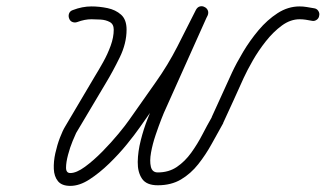

<svg xmlns="http://www.w3.org/2000/svg" viewBox="-20 -587 1065 628"><path d="M233 -515Q225 -512 217 -515Q209 -518 206 -527Q203 -535 206 -543Q209 -551 218 -554Q249 -566 279 -566Q305 -566 331.5 -560.5Q358 -555 376 -539Q394 -523 394 -490Q394 -445 371.5 -399Q349 -353 326 -315Q302 -274 277.5 -233.5Q253 -193 229 -152Q226 -146 217.5 -125.5Q209 -105 202.5 -80.5Q196 -56 196 -38.5Q196 -21 210 -21Q230 -21 258 -41.5Q286 -62 315 -91.5Q344 -121 367.5 -149.5Q391 -178 402 -194Q424 -225 446 -256.5Q468 -288 490 -319Q529 -374 560 -434.5Q591 -495 621 -555Q626 -564 634 -566Q642 -568 649 -564Q656 -561 659.5 -553.5Q663 -546 659 -537Q625 -460 590 -383Q555 -306 521 -229Q517 -221 508 -198Q499 -175 489 -145.5Q479 -116 474 -88Q469 -60 473.5 -41.5Q478 -23 496 -23Q532 -23 558.5 -41Q585 -59 605.5 -87.5Q626 -116 642 -147Q658 -178 673 -204Q673 -204 673 -204Q672 -203 672 -203Q689 -240 705.5 -276.5Q722 -313 739 -350Q753 -380 775 -417Q797 -454 825.5 -488Q854 -522 888 -544Q922 -566 960 -566Q972 -566 983.5 -564Q995 -562 1007 -560Q1016 -559 1021 -551.5Q1026 -544 1024 -536Q1023 -527 1015.5 -522Q1008 -517 1000 -519Q990 -521 980 -522.5Q970 -524 960 -524Q930 -524 902 -503.5Q874 -483 849.5 -452Q825 -421 806.5 -388.5Q788 -356 777 -332Q761 -296 744 -259Q727 -222 710 -185Q710 -185 710 -185Q710 -184 710 -184Q692 -152 672.5 -116.5Q653 -81 628.5 -50Q604 -19 572 0Q540 19 496 19Q459 19 444.5 -2.5Q430 -24 430.5 -57.5Q431 -91 440.5 -128.5Q450 -166 462.5 -197.5Q475 -229 482 -246Q517 -323 551.5 -400Q586 -477 621 -554Q625 -563 633 -565Q641 -567 649 -564Q656 -560 659.5 -552.5Q663 -545 659 -536Q628 -474 596.5 -412.5Q565 -351 525 -295Q503 -264 481 -232.5Q459 -201 437 -170Q421 -147 395 -115Q369 -83 337 -52Q305 -21 272.5 0Q240 21 210 21Q182 21 169.5 5.5Q157 -10 156 -34.5Q155 -59 161 -86Q167 -113 176 -136.5Q185 -160 193 -173Q217 -214 241.5 -255Q266 -296 290 -337Q303 -358 317.5 -384Q332 -410 342 -437.5Q352 -465 352 -490Q352 -508 339 -515Q326 -522 309 -523Q292 -524 279 -524Q257 -524 233 -515Q233 -515 233 -515Q233 -515 233 -515Z"/></svg>

Font: FRB American Cursive Medium
Style: Italic
Weight: 500
Italic angle: -25°
Version: Version 2.0;Modular Font Editor K font №1